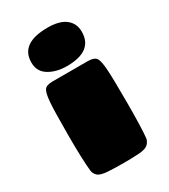

<svg xmlns="http://www.w3.org/2000/svg" viewBox="-184 -830 811 922"><g transform="rotate(-30 221.5 -369.0)"><path d="M124 -506H319Q353 -506 364.5 -491Q376 -476 379.5 -424.5Q383 -373 383 -236.5Q383 -100 377 -44Q374 -27 360 -14Q346 -1 310.5 1.5Q275 4 226 4Q177 4 137 1.5Q97 -1 83 -14Q69 -27 67 -44Q60 -109 60 -243.5Q60 -378 64 -427Q68 -476 79 -491Q90 -506 124 -506ZM232 -742Q298 -742 331.5 -715.5Q365 -689 365 -643Q365 -535 221 -535Q163 -535 122 -560Q81 -585 81 -635Q81 -742 232 -742Z"/></g></svg>

Font: Chango
Style: Regular
Weight: 400
Designer: Manuel Lupez
Foundry: Fontstage
Version: Version 1.001